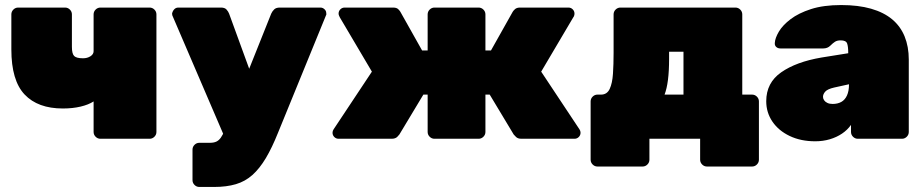

<svg xmlns="http://www.w3.org/2000/svg" viewBox="-20 -550 3662 761"><path d="M378 0Q367 0 359 -8Q351 -16 351 -27V-148Q331 -135 299.5 -127.5Q268 -120 229 -120Q130 -120 77.5 -175.5Q25 -231 25 -354V-493Q25 -504 33 -512Q41 -520 52 -520H238Q249 -520 257 -512Q265 -504 265 -493V-364Q265 -337 274 -328Q283 -319 309 -319Q326 -319 338.5 -327Q351 -335 351 -347V-493Q351 -504 359 -512Q367 -520 378 -520H573Q584 -520 592 -512Q600 -504 600 -493V-27Q600 -16 592 -8Q584 0 573 0Z M770 191Q759 191 751 183Q743 175 743 164V43Q743 32 751 24Q759 16 770 16H812Q827 16 837 11.5Q847 7 855 -4Q863 -15 870 -33L1055 -496Q1059 -505 1066.5 -512.5Q1074 -520 1089 -520H1250Q1259 -520 1266 -513.5Q1273 -507 1273 -499Q1273 -497 1273.5 -494.5Q1274 -492 1272 -489L1082 -24Q1058 36 1033.5 77Q1009 118 980.5 143.5Q952 169 915 180Q878 191 829 191ZM870 -7 663 -489Q662 -492 662 -496Q664 -506 670.5 -513Q677 -520 687 -520H856Q871 -520 878 -512Q885 -504 888 -496L1012 -156Z M1322 0Q1312 0 1305 -7Q1298 -14 1298 -24Q1298 -31 1302 -37L1454 -266L1327 -481Q1326 -483 1324 -487.5Q1322 -492 1322 -496Q1322 -506 1329 -513Q1336 -520 1346 -520H1538Q1552 -520 1558.5 -513.5Q1565 -507 1567 -503L1653 -350H1675V-493Q1675 -504 1683 -512Q1691 -520 1702 -520H1877Q1888 -520 1896 -512Q1904 -504 1904 -493V-350H1926L2012 -503Q2014 -507 2021 -513.5Q2028 -520 2041 -520H2233Q2243 -520 2250 -513Q2257 -506 2257 -496Q2257 -492 2255.5 -487.5Q2254 -483 2252 -481L2125 -266L2277 -37Q2281 -31 2281 -24Q2281 -14 2274 -7Q2267 0 2257 0H2047Q2032 0 2025 -7.5Q2018 -15 2016 -17L1921 -175H1904V-27Q1904 -16 1896 -8Q1888 0 1877 0H1702Q1691 0 1683 -8Q1675 -16 1675 -27V-175H1658L1563 -17Q1562 -15 1554.5 -7.5Q1547 0 1532 0Z M2348 110Q2337 110 2329 102Q2321 94 2321 83V-148Q2321 -159 2329 -167Q2337 -175 2348 -175H2362Q2386 -175 2396.5 -197.5Q2407 -220 2409.5 -257.5Q2412 -295 2412 -341V-493Q2412 -504 2420 -512Q2428 -520 2439 -520H2895Q2906 -520 2914 -512Q2922 -504 2922 -493V-175H2961Q2972 -175 2980 -167Q2988 -159 2988 -148V83Q2988 94 2980 102Q2972 110 2961 110H2782Q2771 110 2763 102Q2755 94 2755 83V0H2554V83Q2554 94 2546 102Q2538 110 2527 110ZM2614 -175H2689V-345H2632V-316Q2632 -269 2627.5 -233.5Q2623 -198 2614 -175Z M3211 10Q3154 10 3110 -11Q3066 -32 3041.5 -68Q3017 -104 3017 -149Q3017 -222 3076.5 -263.5Q3136 -305 3236 -322L3342 -339V-340Q3342 -366 3337.5 -378Q3333 -390 3312 -390Q3298 -390 3289.5 -384.5Q3281 -379 3271 -369Q3260 -358 3243 -358H3073Q3063 -358 3056.5 -364Q3050 -370 3051 -380Q3052 -399 3067 -424.5Q3082 -450 3113.5 -474Q3145 -498 3194.5 -514Q3244 -530 3314 -530Q3382 -530 3432.5 -515.5Q3483 -501 3516 -473.5Q3549 -446 3565.5 -405.5Q3582 -365 3582 -314V-27Q3582 -16 3574 -8Q3566 0 3555 0H3380Q3369 0 3361 -8Q3353 -16 3353 -27V-55Q3339 -35 3317.5 -20.5Q3296 -6 3269 2Q3242 10 3211 10ZM3280 -138Q3300 -138 3314.5 -146Q3329 -154 3337 -171.5Q3345 -189 3345 -215V-216L3286 -203Q3260 -197 3251 -187Q3242 -177 3242 -166Q3242 -159 3246.5 -152.5Q3251 -146 3259.5 -142Q3268 -138 3280 -138Z"/></svg>

Font: Rubik Black
Style: Regular
Weight: 900
Designer: Hubert and Fischer
Foundry: Hubert and Fischer
Version: Version 2.300;gftools[0.9.30]